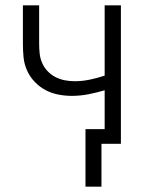

<svg xmlns="http://www.w3.org/2000/svg" viewBox="-20 -540 540 721"><path d="M361 161H301V-55H373V-201Q343 -192 312 -186Q281 -180 249 -180Q224 -180 198.5 -185Q173 -190 150.5 -202Q128 -214 110 -233Q92 -252 81.5 -275.5Q71 -299 68.5 -324.5Q66 -350 66 -375V-520H127V-375Q127 -357 129 -338.5Q131 -320 138.5 -303Q146 -286 159 -272.5Q172 -259 188.5 -250.5Q205 -242 223.5 -238.5Q242 -235 261 -235Q289 -235 317.5 -241Q346 -247 373 -256V-520H434V0H361Z"/></svg>

Font: Iosevka SS18 Light
Style: Regular
Weight: 300
Monospace: yes
Designer: Belleve Invis
Foundry: Belleve Invis
Version: Version 25.1.1; ttfautohint (v1.8.4)